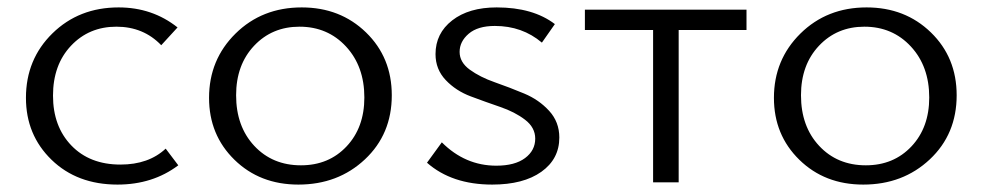

<svg xmlns="http://www.w3.org/2000/svg" viewBox="-20 -492 2651 518"><path d="M297 6Q188 6 119 -61Q50 -128 50 -228Q50 -332 121.5 -402Q193 -472 300 -472Q391 -472 459 -418L415 -370Q367 -420 294 -420Q220 -420 171.5 -368.5Q123 -317 123 -234Q123 -151 172.5 -99.5Q222 -48 305 -48Q381 -48 427 -91L461 -46Q392 6 297 6Z M785 6Q681 6 612.5 -61Q544 -128 544 -228Q544 -331 615.5 -401.5Q687 -472 794 -472Q898 -472 967.5 -404.5Q1037 -337 1037 -235Q1037 -130 964.5 -62Q892 6 785 6ZM792 -46Q867 -46 915 -97Q963 -148 963 -229Q963 -313 913.5 -366.5Q864 -420 788 -420Q714 -420 665.5 -368.5Q617 -317 617 -235Q617 -151 666 -98.5Q715 -46 792 -46Z M1424 -118Q1424 -148 1396.5 -169Q1369 -190 1329.5 -203.5Q1290 -217 1250 -232Q1210 -247 1182.5 -276Q1155 -305 1155 -346Q1155 -402 1200 -437Q1245 -472 1320 -472Q1418 -472 1477 -427L1442 -377Q1389 -422 1315 -422Q1269 -422 1244.5 -401Q1220 -380 1220 -352Q1220 -324 1247.5 -304Q1275 -284 1315 -270Q1355 -256 1394.5 -239.5Q1434 -223 1461.5 -193Q1489 -163 1489 -121Q1489 -63 1440.5 -28.5Q1392 6 1308 6Q1199 6 1132 -53L1172 -108Q1235 -45 1319 -45Q1369 -45 1396.5 -65.5Q1424 -86 1424 -118Z M1994 -466V-411H1811V0H1742V-411H1558V-466Z M2309 6Q2205 6 2136.5 -61Q2068 -128 2068 -228Q2068 -331 2139.5 -401.5Q2211 -472 2318 -472Q2422 -472 2491.5 -404.5Q2561 -337 2561 -235Q2561 -130 2488.5 -62Q2416 6 2309 6ZM2316 -46Q2391 -46 2439 -97Q2487 -148 2487 -229Q2487 -313 2437.5 -366.5Q2388 -420 2312 -420Q2238 -420 2189.5 -368.5Q2141 -317 2141 -235Q2141 -151 2190 -98.5Q2239 -46 2316 -46Z"/></svg>

Font: EauTestSC
Style: Regular
Weight: 400
Designer: Christian Thalmann (Catharsis Fonts)
Version: Version 0.001;PS 000.001;hotconv 1.0.88;makeotf.lib2.5.64775